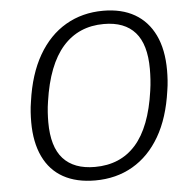

<svg xmlns="http://www.w3.org/2000/svg" viewBox="-53 -805 869 869"><g transform="rotate(-5 381.0 -371.0)"><path d="M345 10Q260 10 200.5 -23Q141 -56 110 -121Q79 -186 79 -278Q79 -300 80.5 -323.5Q82 -347 86 -371Q103 -494 152 -579Q201 -664 276.5 -708Q352 -752 447 -752Q531 -752 590 -718Q649 -684 680.5 -618.5Q712 -553 712 -458Q712 -437 710.5 -413.5Q709 -390 705 -366Q688 -244 639.5 -160.5Q591 -77 516 -33.5Q441 10 345 10ZM349 -51Q465 -51 535 -130Q605 -209 628 -372Q632 -399 633.5 -424Q635 -449 635 -471Q635 -583 587 -637.5Q539 -692 445 -692Q330 -692 258.5 -611Q187 -530 163 -365Q159 -340 157.5 -316Q156 -292 156 -271Q156 -159 205 -105Q254 -51 349 -51Z"/></g></svg>

Font: Libre Franklin Light
Style: Italic
Weight: 300
Italic angle: -8°
Designer: Pablo Impallari, Rodrigo Fuenzalida, Nhung Nguyen
Foundry: Impallari Type
Version: Version 3.000